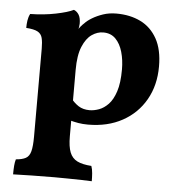

<svg xmlns="http://www.w3.org/2000/svg" viewBox="-51 -515 743 808"><g transform="rotate(5 320.0 -111.0)"><path d="M34 245Q34 223.6 35.3 208.1Q36.6 192.6 40.2 181Q66.8 179 81.7 170.9Q96.6 162.8 102.3 141.3Q108 119.8 108 79V-292Q108 -320.4 103.6 -337.7Q99.2 -355 83.8 -363.3Q68.4 -371.6 35.4 -373.8Q35.4 -389.6 37.7 -405.2Q40 -420.8 46.8 -433.6Q103.6 -434.4 154.4 -444.7Q205.2 -455 228.8 -467Q242 -461.6 250 -448.5Q258 -435.4 258 -411Q258 -398.2 252.7 -380.7Q247.4 -363.2 237.6 -338.8L258 -318V65Q258 108 267.6 132.3Q277.2 156.6 299.1 167.5Q321 178.4 359 181Q363.8 194.4 365.1 211.4Q366.4 228.4 366.4 245Q349 244 322.5 243.5Q296 243 266.2 242.5Q236.4 242 208 242Q161.6 242 111.8 243Q62 244 34 245ZM329.6 9Q307.6 9 288.6 5.8Q269.6 2.6 247.6 -3.6V-99.2Q264.6 -77 283.9 -64.5Q303.2 -52 331 -52Q349.6 -52 370.5 -59.6Q391.4 -67.2 409.9 -86.4Q428.4 -105.6 440.2 -141.5Q452 -177.4 452 -234.4Q452 -274.4 442.3 -308.3Q432.6 -342.2 412.5 -362.6Q392.4 -383 360.4 -383Q335.2 -383 311.9 -366.9Q288.6 -350.8 273.3 -314.2Q258 -277.6 258 -216L217.6 -318.4Q234.2 -358.2 248.8 -380.3Q263.4 -402.4 276.8 -414Q287.6 -426 307.4 -437.9Q327.2 -449.8 352.6 -458.4Q378 -467 408.4 -467Q466.4 -467 510.8 -445.2Q555.2 -423.4 580.7 -377.7Q606.2 -332 606.2 -260.6Q606.2 -181.2 571.6 -120.3Q537 -59.4 474.7 -25.2Q412.4 9 329.6 9Z"/></g></svg>

Font: Vollkorn
Style: Regular
Weight: 400
Designer: Friedrich Althausen
Foundry: Friedrich Althausen
Version: Version 4.104